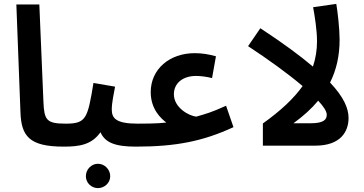

<svg xmlns="http://www.w3.org/2000/svg" viewBox="-20 -748 1867 986"><path d="M307 5C351 5 377 -22 377 -56C377 -88 359 -113 317 -113C218 -113 207 -132 203 -226L182 -725H64L85 -173C89 -49 130 5 307 5Z M745 -56C745 -88 728 -113 687 -113C575 -113 554 -141 554 -186C554 -221 565 -270 571 -303L460 -322C430 -140 423 -113 318 -113L308 5C389 5 451 -5 496 -69C519 -16 571 5 677 5C720 5 745 -22 745 -56ZM483 218C517 218 546 191 546 157C546 122 517 93 483 93C449 93 421 122 421 157C421 191 449 218 483 218Z M677 5C885 5 1023 -23 1179 -95L1141 -205C1061 -169 1042 -165 988 -149C950 -153 873 -195 873 -264C873 -321 919 -358 987 -358C1010 -358 1042 -354 1069 -347L1089 -459C1053 -469 1018 -475 980 -475C851 -475 754 -393 754 -275C754 -187 807 -139 834 -119C817 -117 793 -113 687 -113Z M1770 -142C1770 -191 1746 -249 1675 -324C1708 -390 1724 -462 1724 -544C1724 -601 1714 -687 1707 -728L1588 -711C1596 -667 1608 -594 1608 -536C1608 -491 1601 -448 1587 -406C1521 -462 1433 -527 1317 -603L1254 -511C1362 -440 1461 -368 1534 -306C1490 -244 1424 -181 1330 -114V0H1599C1730 0 1770 -73 1770 -142ZM1487 -115C1538 -152 1580 -190 1614 -231C1642 -201 1658 -176 1658 -159C1658 -134 1643 -115 1575 -115Z"/></svg>

Font: Noto Sans Arabic UI Semi
Style: Regular
Weight: 600
Designer: Nadine Chahine - Monotype Design Team
Foundry: Monotype Imaging Inc.
Version: Version 1.900